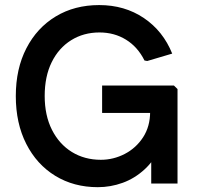

<svg xmlns="http://www.w3.org/2000/svg" viewBox="-20 -735 794 769"><path d="M371.7 14.7Q275.7 14.7 201.3 -30.8Q127 -76.3 85.2 -158.7Q43.3 -241 43.3 -350.3Q43.3 -459.7 85.7 -541.7Q128 -623.7 203.3 -669.2Q278.7 -714.7 377.3 -714.7Q479.3 -714.7 556.3 -662.7Q633.3 -610.7 669.7 -520.3L569.7 -490.7L558.7 -492.7Q531.7 -547 484.8 -576Q438 -605 378.3 -605Q314.7 -605 264.8 -573.8Q215 -542.7 187 -485.8Q159 -429 159 -350.7Q159 -272.7 188 -215.2Q217 -157.7 267.8 -126.3Q318.7 -95 384 -95Q434.3 -95 479.7 -118.5Q525 -142 553.2 -185.3Q581.3 -228.7 581.3 -287V-306.3L620.7 -282.7H389V-392.3H676.7L691 -378.3V0H585.7V-150H624.7Q599.3 -93.7 559.5 -57Q519.7 -20.3 471.3 -2.8Q423 14.7 371.7 14.7Z"/></svg>

Font: Fustat
Style: Regular
Weight: 400
Designer: Mohamed Gaber, Khaled Hosny, Laura Garcia Mut
Foundry: Kief Type Foundry, Alif Type Foundry, Hard Type Foundry
Version: Version 1.007